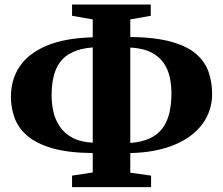

<svg xmlns="http://www.w3.org/2000/svg" viewBox="-20 -784 960 826"><path d="M290 21V-28.5L379 -42V-125.5Q274 -126.5 205.2 -146.2Q136.5 -166 97.5 -199.8Q58.5 -233.5 42.8 -276.8Q27 -320 27 -367Q27 -443 65.5 -499.2Q104 -555.5 182.2 -588Q260.5 -620.5 379 -623.5V-700.5L290 -716V-764.5H628.5V-716L540.5 -700.5V-625Q649 -623.5 718 -604Q787 -584.5 825 -550.8Q863 -517 877.8 -473.2Q892.5 -429.5 892.5 -380Q892.5 -307 850.8 -250.5Q809 -194 730.2 -161Q651.5 -128 540.5 -125.5V-41L630 -28.5V21ZM379 -170V-580Q328 -576 293.8 -560.2Q259.5 -544.5 239.5 -518.2Q219.5 -492 210.8 -455.2Q202 -418.5 202 -372.5Q202 -340 209.2 -305.8Q216.5 -271.5 235.8 -241.8Q255 -212 289.8 -192.5Q324.5 -173 379 -170ZM540.5 -169Q591.5 -173 625.5 -189.2Q659.5 -205.5 679.8 -233.2Q700 -261 708.8 -299Q717.5 -337 717.5 -383.5Q717.5 -417.5 710.5 -450.8Q703.5 -484 685 -511.8Q666.5 -539.5 631.5 -558Q596.5 -576.5 540.5 -579.5Z"/></svg>

Font: Merriweather 60pt ExtraBold
Style: Regular
Weight: 800
Version: Version 2.100